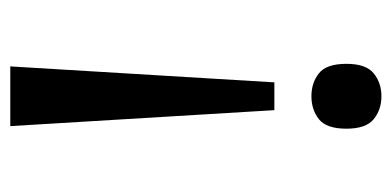

<svg xmlns="http://www.w3.org/2000/svg" viewBox="-214 -540 761 373"><g transform="rotate(-90 166.5 -353.5)"><path d="M139 -201 108 -714H224L193 -201ZM166 7Q140 7 121.5 -8Q103 -23 103 -61Q103 -100 121.5 -114.5Q140 -129 166 -129Q192 -129 210.5 -114.5Q229 -100 229 -61Q229 -23 210.5 -8Q192 7 166 7Z"/></g></svg>

Font: NotoSerif-Regular
Style: Regular
Weight: 400
Designer: Monotype Design Team
Foundry: Monotype Imaging Inc.
Version: Version 2.007; ttfautohint (v1.8) -l 8 -r 50 -G 200 -x 14 -D